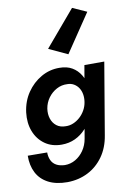

<svg xmlns="http://www.w3.org/2000/svg" viewBox="-137 -887 800 1189"><g transform="rotate(-10 263.5 -293.0)"><path d="M-26 32Q-27 93 -3.5 139Q20 185 68.5 210.5Q117 236 189 236Q260 235 318 205.5Q376 176 415 121Q454 66 466 -10L542 -460H417L339 -10Q332 30 310.5 61.5Q289 93 258 111Q227 129 191 129Q159 128 137.5 116Q116 104 106 82Q96 60 96 33ZM11 -234Q3 -168 23.5 -115Q44 -62 88 -30.5Q132 1 194 1Q240 1 278.5 -17Q317 -35 346.5 -67.5Q376 -100 395.5 -142.5Q415 -185 421 -234Q427 -282 420 -324Q413 -366 393 -399Q373 -432 340.5 -451Q308 -470 262 -470Q200 -471 146 -440Q92 -409 56 -356Q20 -303 11 -234ZM144 -234Q150 -271 171.5 -300.5Q193 -330 224.5 -347Q256 -364 292 -362Q315 -362 333 -351.5Q351 -341 362.5 -323.5Q374 -306 378 -283Q382 -260 378 -235Q374 -208 360.5 -184Q347 -160 327.5 -142.5Q308 -125 285 -115.5Q262 -106 238 -107Q203 -107 180.5 -124.5Q158 -142 148.5 -171Q139 -200 144 -234ZM331 -543 492 -782 403 -822 213 -598Z"/></g></svg>

Font: Jost SemiBold
Style: Italic
Weight: 600
Italic angle: -5°
Version: Version 3.710